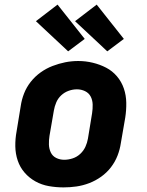

<svg xmlns="http://www.w3.org/2000/svg" viewBox="-20 -806 640 834"><path d="M256 8Q224 8 192.5 2.5Q161 -3 134 -18Q107 -33 87 -56Q67 -79 57 -108.5Q47 -138 46.5 -170.5Q46 -203 52 -235L70 -345Q74 -373 84.5 -400Q95 -427 113.5 -450.5Q132 -474 156.5 -491.5Q181 -509 208.5 -519.5Q236 -530 263.5 -535.5Q291 -541 320 -541Q352 -541 383 -533.5Q414 -526 441 -512Q468 -498 488 -474.5Q508 -451 518 -421.5Q528 -392 528.5 -359.5Q529 -327 524 -295L505 -185Q501 -157 490.5 -130Q480 -103 462 -79.5Q444 -56 419.5 -38.5Q395 -21 367.5 -10.5Q340 0 312 4Q284 8 256 8ZM259 -112Q277 -112 295.5 -118Q314 -124 328.5 -137.5Q343 -151 351 -168.5Q359 -186 362 -204L380 -314Q383 -333 382.5 -352Q382 -371 374 -386.5Q366 -402 349.5 -410Q333 -418 314 -418Q296 -418 278 -411.5Q260 -405 246 -392Q232 -379 224.5 -361.5Q217 -344 214 -326L195 -216Q192 -197 192.5 -178.5Q193 -160 200.5 -144Q208 -128 224 -120Q240 -112 259 -112ZM446 -583 306 -714 400 -786 518 -637ZM276 -583 136 -714 230 -786 348 -637Z"/></svg>

Font: Iosevka Curly HvExObl
Style: Regular
Weight: 900
Width: 7
Italic angle: -9°
Monospace: yes
Designer: Belleve Invis
Foundry: Belleve Invis
Version: Version 11.1.0; ttfautohint (v1.8.3)